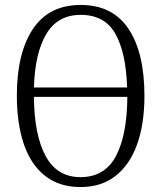

<svg xmlns="http://www.w3.org/2000/svg" viewBox="-20 -745 652 775"><path d="M305 10Q219 10 161.5 -35.5Q104 -81 76 -164Q48 -247 48 -359Q48 -530 112.5 -627.5Q177 -725 306 -725Q434 -725 498.5 -629Q563 -533 563 -358Q563 -245 533.5 -162.5Q504 -80 446.5 -35Q389 10 305 10ZM493 -392Q489 -531 446 -608Q403 -685 306 -685Q213 -685 167 -608Q121 -531 117 -392ZM305 -30Q403 -30 448 -115Q493 -200 494 -354H117Q118 -201 164 -115.5Q210 -30 305 -30Z"/></svg>

Font: Noto Serif Condensed Light
Style: Regular
Weight: 300
Width: 3
Designer: Monotype Design Team
Foundry: Monotype Imaging Inc.
Version: Version 2.013